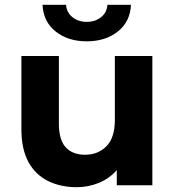

<svg xmlns="http://www.w3.org/2000/svg" viewBox="-20 -771 727 799"><path d="M299 8Q232 8 179.5 -18Q127 -44 98 -97.5Q69 -151 69 -234V-538H225V-257Q225 -189 253.5 -158Q282 -127 334 -127Q388 -127 423 -162.5Q458 -198 458 -272V-538H614V0H466V-63Q435 -28 391.5 -10Q348 8 299 8ZM341 -599Q263 -599 211.5 -640Q160 -681 157 -751H255Q257 -719 281.5 -699.5Q306 -680 341 -680Q376 -680 400.5 -699.5Q425 -719 427 -751H525Q522 -681 470.5 -640Q419 -599 341 -599Z"/></svg>

Font: Montserrat
Style: Bold
Weight: 700
Designer: Julieta Ulanovsky
Foundry: Julieta Ulanovsky
Version: Version 9.000; ttfautohint (v1.8.4.7-5d5b)